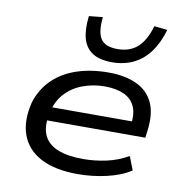

<svg xmlns="http://www.w3.org/2000/svg" viewBox="-85 -846 896 936"><g transform="rotate(10 363.0 -378.5)"><path d="M361 9Q248 9 177.5 -28Q107 -65 82 -133.5Q57 -202 80 -296Q102 -366 150.5 -412.5Q199 -459 269 -482Q339 -505 424 -505Q505 -505 562 -479Q619 -453 645 -398.5Q671 -344 659 -255L655 -223H143L154 -290H603L574 -267Q584 -327 567 -364Q550 -401 511.5 -418Q473 -435 417 -435Q359 -435 306.5 -415Q254 -395 219 -354.5Q184 -314 172 -251V-249Q161 -188 180 -148Q199 -108 247.5 -88Q296 -68 373 -68Q431 -68 488.5 -80.5Q546 -93 596 -122L622 -55Q573 -23 502.5 -7Q432 9 361 9ZM430 -557Q369 -557 333.5 -580Q298 -603 285.5 -647.5Q273 -692 281 -759L349 -766Q341 -692 362.5 -658.5Q384 -625 446 -625Q506 -625 544 -658.5Q582 -692 604 -766L669 -759Q650 -693 617 -648Q584 -603 537 -580Q490 -557 430 -557Z"/></g></svg>

Font: Nunito Sans 7pt Expanded
Style: Italic
Weight: 400
Width: 7
Italic angle: -9°
Designer: Vernon Adams
Foundry: Vernon Adams
Version: Version 3.101;gftools[0.9.27]